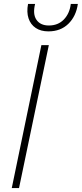

<svg xmlns="http://www.w3.org/2000/svg" viewBox="-20 -959 417 979"><path d="M40 0 191 -729H229L77 0ZM227 -799Q188 -799 162 -816.5Q136 -834 125.5 -865.5Q115 -897 123 -939H159Q146 -887 166 -858Q186 -829 229 -829Q276 -829 305.5 -859.5Q335 -890 341 -939H377Q368 -876 328.5 -837.5Q289 -799 227 -799Z"/></svg>

Font: Mona Sans ExtraLight
Style: Italic
Weight: 200
Italic angle: -11.6951°
Designer: Deni Anggara
Foundry: GitHub
Version: Version 2.000